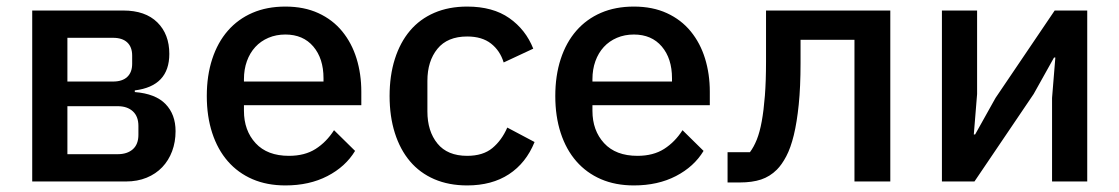

<svg xmlns="http://www.w3.org/2000/svg" viewBox="-20 -552 3405 584"><path d="M78 -520H355Q422 -520 458.5 -484Q495 -448 495 -388Q495 -290 390 -277V-272Q453 -267 483.5 -235.5Q514 -204 514 -153Q514 -120 503.5 -92Q493 -64 473.5 -43.5Q454 -23 426 -11.5Q398 0 363 0H78ZM338 -83Q367 -83 384 -98Q401 -113 401 -142V-169Q401 -198 384 -213.5Q367 -229 338 -229H185V-83ZM324 -304Q352 -304 367 -318Q382 -332 382 -358V-383Q382 -409 367 -423Q352 -437 324 -437H185V-304Z M848 12Q792 12 748 -7Q704 -26 673 -61.5Q642 -97 625.5 -147.5Q609 -198 609 -260Q609 -322 625.5 -372.5Q642 -423 673 -458.5Q704 -494 748 -513Q792 -532 848 -532Q905 -532 948.5 -512Q992 -492 1021 -456.5Q1050 -421 1064.5 -374Q1079 -327 1079 -273V-232H722V-215Q722 -155 757.5 -116.5Q793 -78 859 -78Q907 -78 940 -99Q973 -120 996 -156L1060 -93Q1031 -45 976 -16.5Q921 12 848 12ZM848 -447Q820 -447 796.5 -437Q773 -427 756.5 -409Q740 -391 731 -366Q722 -341 722 -311V-304H964V-314Q964 -374 933 -410.5Q902 -447 848 -447Z M1401 12Q1345 12 1301 -7Q1257 -26 1227 -61.5Q1197 -97 1181 -147.5Q1165 -198 1165 -260Q1165 -322 1181 -372.5Q1197 -423 1227 -458.5Q1257 -494 1301 -513Q1345 -532 1401 -532Q1479 -532 1529 -497Q1579 -462 1602 -404L1512 -362Q1501 -398 1473.5 -419.5Q1446 -441 1401 -441Q1341 -441 1310.5 -403.5Q1280 -366 1280 -306V-213Q1280 -153 1310.5 -115.5Q1341 -78 1401 -78Q1449 -78 1477.5 -101.5Q1506 -125 1523 -164L1606 -120Q1580 -56 1528 -22Q1476 12 1401 12Z M1908 12Q1852 12 1808 -7Q1764 -26 1733 -61.5Q1702 -97 1685.5 -147.5Q1669 -198 1669 -260Q1669 -322 1685.5 -372.5Q1702 -423 1733 -458.5Q1764 -494 1808 -513Q1852 -532 1908 -532Q1965 -532 2008.5 -512Q2052 -492 2081 -456.5Q2110 -421 2124.5 -374Q2139 -327 2139 -273V-232H1782V-215Q1782 -155 1817.5 -116.5Q1853 -78 1919 -78Q1967 -78 2000 -99Q2033 -120 2056 -156L2120 -93Q2091 -45 2036 -16.5Q1981 12 1908 12ZM1908 -447Q1880 -447 1856.5 -437Q1833 -427 1816.5 -409Q1800 -391 1791 -366Q1782 -341 1782 -311V-304H2024V-314Q2024 -374 1993 -410.5Q1962 -447 1908 -447Z M2193 -89H2261Q2273 -105 2282 -127.5Q2291 -150 2297 -183Q2303 -216 2306.5 -260.5Q2310 -305 2310 -365V-520H2688V0H2579V-431H2415V-360Q2415 -288 2409.5 -234Q2404 -180 2394.5 -141Q2385 -102 2371.5 -76.5Q2358 -51 2343 -36Q2322 -15 2295 -6Q2268 3 2230 3H2193Z M2845 -520H2952V-266L2942 -143H2946L3008 -254L3188 -520H3287V0H3180V-254L3190 -377H3186L3124 -266L2944 0H2845Z"/></svg>

Font: IBMPlexSans-Medium
Style: Regular
Weight: 500
Designer: Mike Abbink, Paul van der Laan, Pieter van Rosmalen
Foundry: Bold Monday
Version: Version 3.1